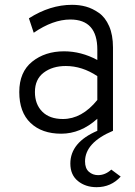

<svg xmlns="http://www.w3.org/2000/svg" viewBox="-20 -543 559 797"><path d="M381 234Q335 234 303.5 208.5Q272 183 272 136Q272 48 384 0V-50Q315 12 234 12Q154 12 107 -32.5Q60 -77 60 -161Q60 -244 113.5 -287Q167 -330 246 -330Q317 -330 384 -294V-337Q384 -462 272 -462Q200 -462 120 -407L100 -467Q188 -523 279 -523Q310 -523 337 -515.5Q364 -508 390.5 -489.5Q417 -471 433 -434.5Q449 -398 449 -346V0Q333 49 333 127Q333 156 349 170Q365 184 387 184Q417 184 442 161L481 190Q441 234 381 234ZM241 -49Q320 -49 384 -128V-227Q321 -269 253 -269Q198 -269 161.5 -241.5Q125 -214 125 -161Q125 -110 155.5 -79.5Q186 -49 241 -49Z"/></svg>

Font: Overpass Light
Style: Regular
Weight: 300
Designer: Delve Withrington, Thomas Jockin
Foundry: Delve Fonts
Version: Version 3.000;DELV;Overpass